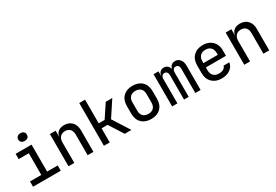

<svg xmlns="http://www.w3.org/2000/svg" viewBox="57 -1803 4086 2838"><g transform="rotate(-30 2100.0 -384.5)"><path d="M83 0V-90H276V-460H103V-550H375V-90H556V0ZM316 -647Q282 -647 262 -664.5Q242 -682 242 -712Q242 -743 262 -761Q282 -779 316 -779Q350 -779 370 -761Q390 -743 390 -712Q390 -682 370 -664.5Q350 -647 316 -647Z M688 0V-550H786V-445H787Q794 -499 832.5 -529.5Q871 -560 934 -560Q1016 -560 1065 -508Q1114 -456 1114 -368V0H1015V-352Q1015 -412 985 -444Q955 -476 903 -476Q849 -476 818 -442.5Q787 -409 787 -349V0Z M1293 0V-730H1392V-326H1493L1641 -550H1753L1580 -287L1762 0H1648L1494 -241H1392V0Z M2100 8Q1999 8 1939.5 -50Q1880 -108 1880 -212V-338Q1880 -442 1939.5 -500Q1999 -558 2100 -558Q2201 -558 2260.5 -500Q2320 -442 2320 -338V-212Q2320 -108 2260.5 -50Q2201 8 2100 8ZM2100 -79Q2156 -79 2188.5 -110.5Q2221 -142 2221 -203V-347Q2221 -408 2188.5 -439.5Q2156 -471 2100 -471Q2044 -471 2011.5 -439.5Q1979 -408 1979 -347V-203Q1979 -142 2011.5 -110.5Q2044 -79 2100 -79Z M2457 0V-550H2541V-475H2544Q2548 -513 2572.5 -536.5Q2597 -560 2635 -560Q2672 -560 2697 -538Q2722 -516 2733 -479Q2739 -517 2764 -538.5Q2789 -560 2827 -560Q2879 -560 2911 -520.5Q2943 -481 2943 -418V0H2853V-417Q2853 -448 2837.5 -466.5Q2822 -485 2796 -485Q2770 -485 2755 -467Q2740 -449 2740 -417V0H2660V-417Q2660 -448 2645 -466.5Q2630 -485 2604 -485Q2578 -485 2562.5 -467Q2547 -449 2547 -417V0Z M3300 10Q3201 10 3140.5 -49Q3080 -108 3080 -210V-340Q3080 -442 3140.5 -501Q3201 -560 3300 -560Q3366 -560 3415.5 -533.5Q3465 -507 3492.5 -459.5Q3520 -412 3520 -349V-250H3177V-202Q3177 -142 3210 -108Q3243 -74 3300 -74Q3348 -74 3379 -92Q3410 -110 3416 -142H3515Q3505 -72 3446 -31Q3387 10 3300 10ZM3177 -349V-323H3423V-349Q3423 -412 3391 -446Q3359 -480 3300 -480Q3241 -480 3209 -446Q3177 -412 3177 -349Z M3688 0V-550H3786V-445H3787Q3794 -499 3832.5 -529.5Q3871 -560 3934 -560Q4016 -560 4065 -508Q4114 -456 4114 -368V0H4015V-352Q4015 -412 3985 -444Q3955 -476 3903 -476Q3849 -476 3818 -442.5Q3787 -409 3787 -349V0Z"/></g></svg>

Font: JetBrains Mono NL Medium
Style: Regular
Weight: 500
Monospace: yes
Designer: Philipp Nurullin, Konstantin Bulenkov
Foundry: JetBrains
Version: Version 2.305; ttfautohint (v1.8.4.7-5d5b)